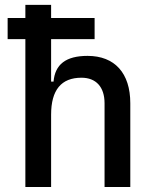

<svg xmlns="http://www.w3.org/2000/svg" viewBox="-20 -752 626 772"><path d="M10.7 -594.7H82V0H185.5V-291C185.5 -390.6 226.6 -439.5 307.6 -439.5C366.2 -439.5 400.4 -402.3 400.4 -336.9V0H503.9V-336.9C503.9 -458 441.4 -527.3 332 -527.3C245.1 -527.3 201.2 -493.2 195.3 -423.8H185.5V-594.7H360.4V-679.7H185.5V-732.4H82V-679.7H10.7Z"/></svg>

Font: Cascadia Mono NF
Style: Regular
Weight: 400
Monospace: yes
Designer: Aaron Bell
Foundry: Saja Typeworks
Version: Version 2404.023